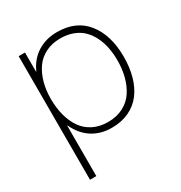

<svg xmlns="http://www.w3.org/2000/svg" viewBox="-194 -780 1068 1130"><g transform="rotate(-30 339.5 -215.0)"><path d="M581.1 -317.9Q581.1 -363.8 573.2 -404.3Q565.4 -444.8 547.9 -480.7Q530.3 -516.6 504.4 -542.5Q478.5 -568.4 439.7 -583.3Q400.9 -598.1 353 -598.1Q296.9 -598.1 253.2 -576.2Q209.5 -554.2 182.6 -515.6Q155.8 -477.1 141.8 -426.8Q127.9 -376.5 127.9 -317.9Q127.9 -256.3 141.4 -205.1Q154.8 -153.8 181.6 -114.5Q208.5 -75.2 252.4 -53Q296.4 -30.8 353 -30.8Q412.6 -30.8 457.8 -54.7Q502.9 -78.6 529.3 -119.6Q555.7 -160.6 568.4 -210.7Q581.1 -260.7 581.1 -317.9ZM624 -317.9Q624 -245.1 607.2 -185.5Q590.3 -126 557.4 -82.3Q524.4 -38.6 472.9 -14.4Q421.4 9.8 355 9.8Q280.3 9.8 223.9 -26.4Q167.5 -62.5 134.8 -132.8H132.8V210H89.8V-629.9H132.8V-500H134.8Q164.6 -567.4 222.2 -603.8Q279.8 -640.1 355 -640.1Q485.4 -640.1 554.7 -552.2Q624 -464.4 624 -317.9Z"/></g></svg>

Font: Sinkin Sans 200 X Light
Style: Regular
Weight: 200
Designer: Keith Bates
Foundry: K-Type
Version: Sinkin Sans (version 1.0)  by Keith Bates   •   © 2014   www